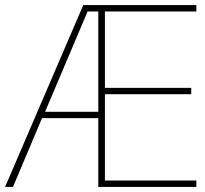

<svg xmlns="http://www.w3.org/2000/svg" viewBox="-21 -734 804 754"><path d="M750 0V-25H391V-364H730V-389H391V-689H750V-714H306L-1 0H30L144 -270H365V0ZM156 -295 323 -689H365V-295Z"/></svg>

Font: Noto Sans Syriac Eastern Thin
Style: Regular
Weight: 100
Designer: Patrick Giasson and the Monotype Design Team
Foundry: Monotype Imaging Inc.
Version: Version 3.001